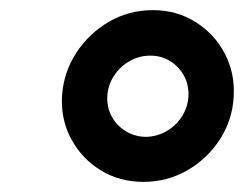

<svg xmlns="http://www.w3.org/2000/svg" viewBox="-20 -753 489 381"><path d="M264.6 -392.1Q217.3 -392.1 179.9 -415Q142.6 -438 121.6 -476.6Q100.6 -515.1 103 -562Q106 -608.9 131.1 -647.7Q156.2 -686.5 196 -709.7Q235.8 -732.9 283.2 -732.9Q330.1 -732.9 367.4 -709.7Q404.8 -686.5 425.5 -647.7Q446.3 -608.9 443.8 -562Q441.4 -515.1 416.3 -476.3Q391.1 -437.5 351.3 -414.8Q311.5 -392.1 264.6 -392.1ZM269.5 -481.4Q291.5 -481.9 310.3 -492.7Q329.1 -503.4 340.8 -521.5Q352.5 -539.6 354 -562Q355 -584.5 345.2 -602.5Q335.4 -620.6 317.9 -631.6Q300.3 -642.6 278.3 -642.6Q256.3 -642.6 237.3 -631.8Q218.3 -621.1 206.3 -602.8Q194.3 -584.5 192.9 -562Q191.9 -539.6 201.9 -521.5Q211.9 -503.4 229.5 -492.7Q247.1 -481.9 269.5 -481.4Z"/></svg>

Font: Inter 20pt SemiBold
Style: Italic
Weight: 600
Italic angle: -9.3988°
Version: Version 4.001;git-66647c0bb